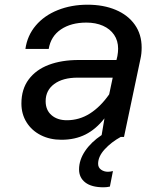

<svg xmlns="http://www.w3.org/2000/svg" viewBox="-20 -582 690 816"><path d="M71 -142Q71 -203 102 -244.5Q133 -286 187.5 -306.5Q242 -327 314 -327H475L479 -344Q482 -361 482 -375Q482 -409 465 -434Q448 -459 417.5 -472.5Q387 -486 347 -486Q282 -486 239 -457Q196 -428 187 -374H88Q96 -431 132 -473.5Q168 -516 225.5 -539Q283 -562 352 -562Q420 -562 472 -540Q524 -518 553 -477Q582 -436 582 -380Q582 -353 577 -332L507 0H493Q453 22 425 52.5Q397 83 397 114Q397 130 409.5 139Q422 148 439 148Q448 148 460 145L447 211Q434 214 420 214Q369 214 342.5 193.5Q316 173 316 138Q316 98 341.5 60Q367 22 412 -8L424 -79Q388 -33 343.5 -10.5Q299 12 241 12Q192 12 153.5 -7.5Q115 -27 93 -62Q71 -97 71 -142ZM264 -71Q317 -71 362 -99.5Q407 -128 444 -181L459 -252H310Q247 -252 210.5 -225Q174 -198 174 -152Q174 -114 199 -92.5Q224 -71 264 -71Z"/></svg>

Font: Azeret Mono
Style: Italic
Weight: 400
Italic angle: -12°
Designer: Martin Vácha
Foundry: Displaay
Version: Version 1.000; Glyphs 3.0.3, build 3074